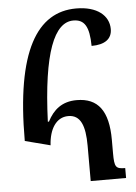

<svg xmlns="http://www.w3.org/2000/svg" viewBox="-54 -808 601 849"><g transform="rotate(-5 246.5 -383.0)"><path d="M151 -173C155 -244 186 -295 240 -295C295 -295 314 -245 314 -157V0H471V-44C429 -44 423 -52 423 -114V-174C423 -302 378 -362 283 -362C218 -362 179 -329 153 -278H148C160 -585 215 -714 299 -714C348 -714 369 -682 370 -595C430 -595 461 -619 461 -662C461 -722 409 -766 316 -766C143 -766 39 -602 39 -202Z"/></g></svg>

Font: Noto Serif Armenian Condensed Semi
Style: Regular
Weight: 600
Width: 3
Designer: Monotype Design Team
Foundry: Monotype Imaging Inc.
Version: Version 1.901